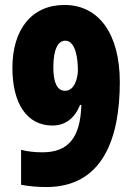

<svg xmlns="http://www.w3.org/2000/svg" viewBox="-20 -744 535 774"><path d="M463 -413C463 -608 378 -724 240 -724C108 -724 30 -626 30 -470C30 -326 89 -238 191 -238C243 -238 280 -266 303 -321H308C304 -187 254 -130 151 -130C121 -130 92 -133 65 -140V1C98 7 132 10 167 10C394 10 463 -186 463 -413ZM243 -580C289 -580 294 -494 294 -462C294 -430 281 -378 242 -378C211 -378 195 -410 195 -473C195 -547 215 -580 243 -580Z"/></svg>

Font: Noto Sans Myanmar ExtraCondensed Black
Style: Regular
Weight: 900
Width: 2
Designer: Monotype Design Team
Foundry: Monotype Imaging Inc.
Version: Version 2.107